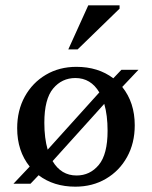

<svg xmlns="http://www.w3.org/2000/svg" viewBox="-20 -690 570 721"><path d="M30.5 0 91.5 -64.5Q44.5 -123 44.5 -208.5Q44.5 -275.5 73.2 -327.5Q102 -379.5 152.2 -409.2Q202.5 -439 267 -439Q348.5 -439 405.5 -396L436 -428H500L439 -363.5Q486 -305 486 -219.5Q486 -152.5 457.2 -100.5Q428.5 -48.5 378 -18.8Q327.5 11 263 11Q181.5 11 125 -32L94.5 0ZM146.5 -229Q146.5 -171 159 -128L353 -343Q321 -397 263 -397Q212.5 -397 179.5 -357.5Q146.5 -318 146.5 -229ZM267.5 -31Q318 -31 351 -70.8Q384 -110.5 384 -199Q384 -257 371.5 -300L177.5 -85Q209.5 -31 267.5 -31ZM236.5 -504.5 311.5 -670H429V-657.5L271.5 -504.5Z"/></svg>

Font: Newsreader Text Medium
Style: Regular
Weight: 500
Designer: Hugues Gentile
Foundry: Production Type
Version: Version 1.001